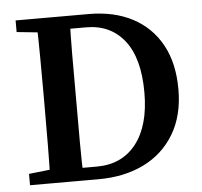

<svg xmlns="http://www.w3.org/2000/svg" viewBox="-47 -659 744 708"><g transform="rotate(-5 325.0 -305.0)"><path d="M174 0V-47H287Q381 -47 433.5 -114.5Q486 -182 486 -304Q486 -431 434.5 -496.5Q383 -562 293 -562H174V-610H307Q400 -610 468.5 -574Q537 -538 574.5 -470Q612 -402 612 -305Q612 -208 571 -139.5Q530 -71 457.5 -35.5Q385 0 290 0ZM36 0V-42L162 -56H174V0ZM112 0Q114 -69 114.5 -141.5Q115 -214 115 -292V-325Q115 -396 114.5 -467.5Q114 -539 112 -610H236Q233 -540 233 -468.5Q233 -397 233 -325V-292Q233 -216 233 -143.5Q233 -71 236 0ZM162 -554 36 -567V-610H174V-554Z"/></g></svg>

Font: Lisu Bosa
Style: Bold
Weight: 700
Designer: David Morse, Annie Olsen, Victor Gaultney, Frank Grießhammer (Latin)
Foundry: SIL International
Version: Version 2.000